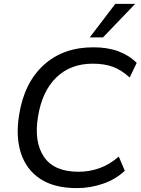

<svg xmlns="http://www.w3.org/2000/svg" viewBox="-20 -957 725 986"><path d="M375 9Q258 9 186.5 -38.5Q115 -86 87.5 -170.5Q60 -255 78 -366Q104 -532 205 -623.5Q306 -715 461 -714Q533 -714 588 -693.5Q643 -673 682 -634L646 -559Q603 -598 559.5 -614Q516 -630 456 -630Q342 -630 269 -559Q196 -488 175 -357Q154 -229 205.5 -152Q257 -75 384 -75Q438 -75 490 -93Q542 -111 590 -153L621 -80Q574 -36 509 -13.5Q444 9 375 9ZM441 -765 572 -937H674L509 -765Z"/></svg>

Font: Mulish Medium
Style: Italic
Weight: 500
Italic angle: -9°
Designer: Vernon Adams
Foundry: Vernon Adams
Version: Version 3.603; ttfautohint (v1.8.3)